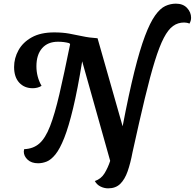

<svg xmlns="http://www.w3.org/2000/svg" viewBox="-20 -869 1064 1049"><path d="M188 23Q152 23 131 3.5Q110 -16 110 -41Q110 -45 111 -48Q112 -51 112 -54Q162 -56 195 -85Q228 -114 253.5 -179.5Q279 -245 304.5 -354.5Q330 -464 363 -627L359 -633Q345 -637 329.5 -639Q314 -641 297 -641Q241 -641 210 -605.5Q179 -570 179 -507Q179 -449 207 -400Q196 -393 183.5 -390Q171 -387 159 -387Q113 -387 85 -417.5Q57 -448 57 -503Q57 -551 81 -594.5Q105 -638 153.5 -665Q202 -692 276 -692Q321 -692 357.5 -685.5Q394 -679 430.5 -671Q467 -663 513 -660L650 -179Q684 -357 714 -477.5Q744 -598 772 -672Q800 -746 827.5 -784.5Q855 -823 883 -836Q911 -849 941 -849Q980 -849 1002 -825.5Q1024 -802 1024 -772Q1024 -755 1015 -740Q1002 -746 986 -746Q952 -746 925.5 -727Q899 -708 875 -662Q851 -616 826 -535.5Q801 -455 771.5 -332.5Q742 -210 704 -37Q693 22 677.5 66.5Q662 111 637 135.5Q612 160 571 160Q549 160 529 150Q509 140 498 120Q532 109 551 78Q570 47 582 10L429 -534Q404 -380 379.5 -278Q355 -176 331 -115.5Q307 -55 283 -25.5Q259 4 235.5 13.5Q212 23 188 23Z"/></svg>

Font: Sansita Swashed
Style: Regular
Weight: 400
Designer: Pablo Cosgaya
Foundry: Omnibus-Type
Version: Version 1.003; ttfautohint (v1.8.3)